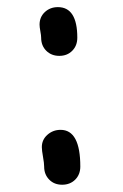

<svg xmlns="http://www.w3.org/2000/svg" viewBox="-20 -571 339 531"><path d="M202.1 -110.4Q202.1 -88.4 188 -74.2Q173.8 -60.1 151.9 -60.1Q129.9 -60.1 116.2 -74.2Q102.1 -88.4 102.1 -110.4Q102.1 -119.6 98.9 -137.5Q95.7 -155.3 95.7 -164.1Q95.7 -184.6 111.1 -198.2Q126.5 -211.9 147.5 -211.9Q202.1 -211.9 202.1 -110.4ZM193.8 -466.8Q193.8 -444.8 179.9 -430.7Q166 -416.5 144 -416.5Q122.1 -416.5 107.9 -430.7Q93.8 -444.8 93.8 -466.8Q93.8 -472.7 91.6 -484.6Q89.4 -496.6 89.4 -502.9Q89.4 -523.9 104 -537.6Q118.7 -551.3 140.1 -551.3Q193.8 -551.3 193.8 -466.8Z"/></svg>

Font: Candra Sangkala
Style: Regular
Weight: 400
Designer: R.S. Wihananto
Foundry: R.S. Wihananto
Version: Version 2.0.1